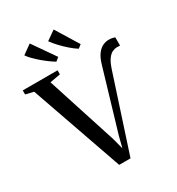

<svg xmlns="http://www.w3.org/2000/svg" viewBox="-245 -1131 1173 1276"><g transform="rotate(-30 342.0 -492.5)"><path d="M291 6 45 -697.5 -16.5 -712V-743H250.5V-712L170 -697.5L342.5 -162.5L364.5 -78.5L385.5 -161.5L524.5 -630.5Q538 -676 557.5 -701.8Q577 -727.5 599.5 -738.2Q622 -749 645 -749Q664 -749 675.5 -746.2Q687 -743.5 692.5 -740.5V-677.5Q692 -677.5 687.2 -678Q682.5 -678.5 669.5 -678.5Q651.5 -678.5 633.2 -670Q615 -661.5 597.8 -637.8Q580.5 -614 565 -566.5L378 6ZM272 -797Q254 -807.5 231 -824.2Q208 -841 184.5 -861Q161 -881 141 -901.2Q121 -921.5 109 -939.5L179.5 -990L299 -818L273 -797ZM444 -797Q419.5 -812 390.8 -837Q362 -862 335.8 -890Q309.5 -918 293 -941.5L363.5 -991L470.5 -817L445 -797Z"/></g></svg>

Font: Merriweather 96pt Medium
Style: Regular
Weight: 500
Version: Version 2.100